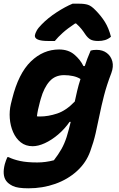

<svg xmlns="http://www.w3.org/2000/svg" viewBox="-23 -820 643 1040"><path d="M297 -552Q347 -552 379.5 -524.5Q412 -497 429 -462H436Q442 -481 450 -502Q458 -523 468 -546Q474 -548 482 -549Q490 -550 500 -550Q533 -550 555.5 -533Q578 -516 585.5 -487.5Q593 -459 580 -424Q555 -359 540.5 -302.5Q526 -246 516 -196Q506 -146 495 -98Q484 -50 466 -1Q444 61 394 106.5Q344 152 276 176Q208 200 131 200Q72 200 46.5 187.5Q21 175 10 159Q-12 128 3 69Q6 58 9.5 49Q13 40 17 31H23Q49 44 86 52Q123 60 179 60Q224 60 269 48Q293 17 309.5 -12Q326 -41 338 -78Q345 -100 350 -120Q355 -140 360 -160H354Q327 -121 291.5 -91Q256 -61 220 -44.5Q184 -28 154 -28Q116 -28 89.5 -49Q63 -70 48 -104.5Q33 -139 30 -179Q27 -219 36 -257L43 -285Q77 -422 144 -487Q211 -552 297 -552ZM177 -190Q182 -189 186 -189Q190 -189 194 -189Q238 -189 286.5 -205Q335 -221 382 -270Q388 -298 395 -328Q402 -358 413 -392Q396 -403 372.5 -408Q349 -413 324 -413Q275 -413 245 -379Q215 -345 198 -285L193 -267Q187 -245 183 -226Q179 -207 177 -190ZM370 -800H406Q435 -800 453.5 -794Q472 -788 494 -765Q524 -735 545 -701.5Q566 -668 578 -621Q563 -608 546 -603Q529 -598 509 -598Q481 -598 466.5 -606.5Q452 -615 439 -634Q430 -648 418.5 -662.5Q407 -677 389 -693H384Q342 -665 316.5 -642Q291 -619 274 -598H238Q162 -598 166 -629Q168 -640 176 -654.5Q184 -669 203 -688Q237 -723 284 -753.5Q331 -784 370 -800Z"/></svg>

Font: Recursive Mn Csl St XBd
Style: Italic
Weight: 800
Italic angle: -15°
Monospace: yes
Version: Version 1.079;hotconv 1.0.112;makeotfexe 2.5.65598; ttfautoh